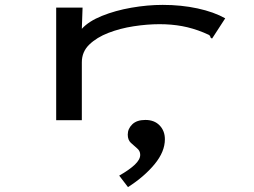

<svg xmlns="http://www.w3.org/2000/svg" viewBox="-20 -491 1040 786"><path d="M210 -460H318L315 -373Q343 -404 397.5 -426Q452 -448 518 -459.5Q584 -471 646 -471Q722 -471 789 -456.5Q856 -442 902 -416L854 -342L848 -333L842 -337Q841 -345 834.5 -348.5Q828 -352 813 -358Q769 -376 725.5 -384Q682 -392 633 -392Q583 -392 527.5 -383.5Q472 -375 424 -356.5Q376 -338 345.5 -308.5Q315 -279 315 -236V1H210ZM504 275 468 228Q510 204 532 183Q554 162 554 143Q554 127 541.5 116.5Q529 106 516 94Q503 82 503 60Q503 36 521.5 18Q540 0 575 0Q612 0 633.5 22.5Q655 45 655 79Q655 130 613 181Q571 232 504 275Z"/></svg>

Font: Inconsolata UltraExpanded Medium
Style: Regular
Weight: 500
Width: 9
Monospace: yes
Designer: Raph Levien, Cyreal, Brenton Simpson
Foundry: Raph Levien, Cyreal, Google
Version: Version 3.001; ttfautohint (v1.8.2.53-6de2)